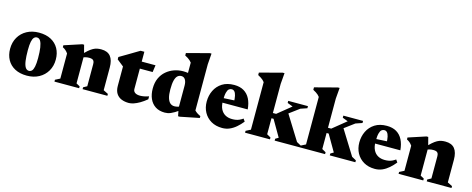

<svg xmlns="http://www.w3.org/2000/svg" viewBox="-35 -1369 5007 2036"><g transform="rotate(15 2468.0 -351.0)"><path d="M276.5 -40Q295.5 -40 308.8 -54Q322 -68 329.2 -102Q336.5 -136 336.5 -195.5Q336.5 -264.5 329.5 -310.8Q322.5 -357 308 -380.8Q293.5 -404.5 269 -404.5Q250.5 -404.5 237 -390.2Q223.5 -376 216.5 -342.2Q209.5 -308.5 209.5 -249Q209.5 -180 216 -133.5Q222.5 -87 237.5 -63.5Q252.5 -40 276.5 -40ZM267.5 15Q191 15 136.2 -14Q81.5 -43 52.8 -95Q24 -147 24 -215Q24 -287 56 -342Q88 -397 145.2 -428.2Q202.5 -459.5 278 -459.5Q355.5 -459.5 409.8 -430.5Q464 -401.5 493 -349.8Q522 -298 522 -229Q522 -158 489.8 -102.8Q457.5 -47.5 400.2 -16.2Q343 15 267.5 15Z M799.5 -350V-42.5L839.5 -20.5V0H568.5V-20.5L620.5 -47V-322.5Q607.5 -341.5 592.8 -354Q578 -366.5 560 -375.5V-396.5L752 -459.5H771ZM877.5 -20.5 917.5 -42.5V-285Q917.5 -305.5 911.5 -317.5Q905.5 -329.5 892.8 -334.5Q880 -339.5 860 -339.5Q836 -339.5 816.2 -334Q796.5 -328.5 779.5 -318.5L761 -340Q796 -379.5 823 -403Q850 -426.5 872.5 -438.8Q895 -451 916.2 -455Q937.5 -459 960.5 -459Q1029.5 -459 1063 -418Q1096.5 -377 1096.5 -295V-47L1149.5 -20.5V0H877.5Z M1407.5 -143.5Q1407.5 -119 1427 -104.8Q1446.5 -90.5 1484 -90.5Q1503.5 -90.5 1527 -95Q1550.5 -99.5 1578.5 -109V-76.5Q1539.5 -44.5 1505 -24.5Q1470.5 -4.5 1441 5.2Q1411.5 15 1388 15Q1341 15 1305.2 0Q1269.5 -15 1249.2 -47.2Q1229 -79.5 1229 -130.5V-343L1155.5 -401.5V-427.5Q1171 -436.5 1191.8 -448.8Q1212.5 -461 1236 -474.8Q1259.5 -488.5 1283 -502.8Q1306.5 -517 1328 -529.8Q1349.5 -542.5 1366.5 -552.5H1407.5V-434.5ZM1334 -367.5V-444.5H1559L1548 -367.5Z M1912.5 -317Q1912.5 -356 1897.8 -380.8Q1883 -405.5 1854 -405.5Q1830.5 -405.5 1813 -390Q1795.5 -374.5 1786 -338Q1776.5 -301.5 1776.5 -239.5Q1776.5 -182 1787.2 -146Q1798 -110 1817.2 -93.2Q1836.5 -76.5 1864 -76.5Q1880 -76.5 1899 -81Q1918 -85.5 1934.5 -96.5V-50Q1908.5 -31.5 1887.2 -18.8Q1866 -6 1848 1.5Q1830 9 1814 12Q1798 15 1782.5 15Q1721 15 1679 -12.2Q1637 -39.5 1615.5 -88Q1594 -136.5 1594 -200Q1594 -265 1616.2 -313.5Q1638.5 -362 1676.5 -394.2Q1714.5 -426.5 1761.8 -443Q1809 -459.5 1859 -459.5Q1887 -459.5 1912.8 -455.5Q1938.5 -451.5 1965.8 -443.2Q1993 -435 2025 -421H1912.5V-568.5Q1904 -579.5 1893.8 -589Q1883.5 -598.5 1869.5 -607.8Q1855.5 -617 1836.5 -626.5V-653.5L2082 -718H2100.5L2091.5 -598V-91.5Q2097.5 -85 2104.8 -78.8Q2112 -72.5 2120.2 -67.2Q2128.5 -62 2137.5 -57Q2146.5 -52 2157.5 -47V-26.5L1949 15.5H1930L1912.5 -69Z M2420.5 -459.5Q2483.5 -459.5 2527 -433.8Q2570.5 -408 2594.8 -360Q2619 -312 2624.5 -245.5H2301.5V-292.5L2549 -306L2464 -275.5Q2463 -322.5 2456.2 -351.8Q2449.5 -381 2437 -394.8Q2424.5 -408.5 2406 -408.5Q2389.5 -408.5 2376 -397.8Q2362.5 -387 2354.5 -356.5Q2346.5 -326 2346.5 -266Q2346.5 -212 2364.2 -176Q2382 -140 2414.2 -121.8Q2446.5 -103.5 2490.5 -103.5Q2513 -103.5 2531.8 -106.8Q2550.5 -110 2569 -118.2Q2587.5 -126.5 2607.5 -140.5L2627 -112Q2597.5 -75.5 2564.5 -46.8Q2531.5 -18 2494 -1.5Q2456.5 15 2413 15Q2342 15 2290.2 -15.2Q2238.5 -45.5 2210.5 -97.2Q2182.5 -149 2182.5 -214.5Q2182.5 -280.5 2209.5 -336.2Q2236.5 -392 2289.5 -425.8Q2342.5 -459.5 2420.5 -459.5Z M2950 -240 3036 -341.5 3219 -47 3267 -20.5V0H2986V-20.5L3019.5 -40.5L2915 -220.5H2827V-278H2927.5L3076 -398.5L3016 -421.5V-444.5H3232.5V-421.5L3161 -397ZM2892 -44.5 2934.5 -20.5V0H2661V-20.5L2713 -47V-568.5Q2705 -579.5 2694.8 -588.8Q2684.5 -598 2670.8 -607.2Q2657 -616.5 2637.5 -626.5V-653.5L2883 -718H2902L2892 -598Z M3555 -240 3641 -341.5 3824 -47 3872 -20.5V0H3591V-20.5L3624.5 -40.5L3520 -220.5H3432V-278H3532.5L3681 -398.5L3621 -421.5V-444.5H3837.5V-421.5L3766 -397ZM3497 -44.5 3539.5 -20.5V0H3266V-20.5L3318 -47V-568.5Q3310 -579.5 3299.8 -588.8Q3289.5 -598 3275.8 -607.2Q3262 -616.5 3242.5 -626.5V-653.5L3488 -718H3507L3497 -598Z M4096 -459.5Q4159 -459.5 4202.5 -433.8Q4246 -408 4270.2 -360Q4294.5 -312 4300 -245.5H3977V-292.5L4224.5 -306L4139.5 -275.5Q4138.5 -322.5 4131.8 -351.8Q4125 -381 4112.5 -394.8Q4100 -408.5 4081.5 -408.5Q4065 -408.5 4051.5 -397.8Q4038 -387 4030 -356.5Q4022 -326 4022 -266Q4022 -212 4039.8 -176Q4057.5 -140 4089.8 -121.8Q4122 -103.5 4166 -103.5Q4188.5 -103.5 4207.2 -106.8Q4226 -110 4244.5 -118.2Q4263 -126.5 4283 -140.5L4302.5 -112Q4273 -75.5 4240 -46.8Q4207 -18 4169.5 -1.5Q4132 15 4088.5 15Q4017.5 15 3965.8 -15.2Q3914 -45.5 3886 -97.2Q3858 -149 3858 -214.5Q3858 -280.5 3885 -336.2Q3912 -392 3965 -425.8Q4018 -459.5 4096 -459.5Z M4577.5 -350V-42.5L4617.5 -20.5V0H4346.5V-20.5L4398.5 -47V-322.5Q4385.5 -341.5 4370.8 -354Q4356 -366.5 4338 -375.5V-396.5L4530 -459.5H4549ZM4655.5 -20.5 4695.5 -42.5V-285Q4695.5 -305.5 4689.5 -317.5Q4683.5 -329.5 4670.8 -334.5Q4658 -339.5 4638 -339.5Q4614 -339.5 4594.2 -334Q4574.5 -328.5 4557.5 -318.5L4539 -340Q4574 -379.5 4601 -403Q4628 -426.5 4650.5 -438.8Q4673 -451 4694.2 -455Q4715.5 -459 4738.5 -459Q4807.5 -459 4841 -418Q4874.5 -377 4874.5 -295V-47L4927.5 -20.5V0H4655.5Z"/></g></svg>

Font: Newsreader 24pt ExtraBold
Style: Regular
Weight: 800
Designer: Hugues Gentile
Foundry: Production Type
Version: Version 1.003